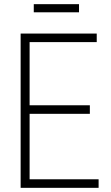

<svg xmlns="http://www.w3.org/2000/svg" viewBox="-20 -901 531 921"><path d="M142 -881H359V-842H142ZM79 -740H444V-699H122V-396H411V-355H122V-41H453V0H79Z"/></svg>

Font: Encode Sans Compressed
Style: ExtraLight
Weight: 200
Designer: Pablo Impallari, Andres Torresi
Foundry: Pablo Impallari, Andres Torresi
Version: Version 1.000; ttfautohint (v1.00) -l 8 -r 50 -G 200 -x 14 -